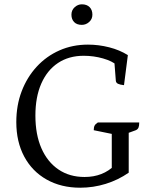

<svg xmlns="http://www.w3.org/2000/svg" viewBox="-20 -863 720 895"><path d="M354 12Q265 12 197.5 -26Q130 -64 93 -133Q56 -202 56 -294Q56 -372 81 -437.5Q106 -503 151 -552Q196 -601 257 -628Q318 -655 390 -655Q440 -655 489 -642.5Q538 -630 576 -606L558 -466Q539 -468 530 -472.5Q521 -477 520 -486L513 -576L526 -558Q504 -578 460.5 -590.5Q417 -603 370 -603Q301 -603 250.5 -569.5Q200 -536 172.5 -473.5Q145 -411 145 -324Q145 -236 173 -172Q201 -108 252.5 -73Q304 -38 374 -38Q460 -38 515 -93L501 -61V-259L515 -236L417 -256Q417 -270 421 -277.5Q425 -285 436 -292H629Q629 -276 625.5 -268Q622 -260 613 -256L561 -237L580 -260V-58Q531 -24 473 -6Q415 12 354 12ZM361.4 -747.1Q338.2 -747.1 325.6 -760.1Q313 -773.2 313 -794.5Q313 -815.8 328 -829.3Q343 -842.9 361.4 -842.9Q384.6 -842.9 397.7 -829.8Q410.7 -816.7 410.7 -794.5Q410.7 -774.2 395.7 -760.6Q380.7 -747.1 361.4 -747.1Z"/></svg>

Font: Petrona
Style: Regular
Weight: 400
Designer: Ringo R. Seeber
Foundry: Ringo R. Seeber
Version: Version 2.001; ttfautohint (v1.8.3)